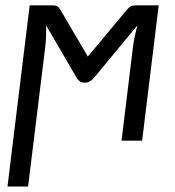

<svg xmlns="http://www.w3.org/2000/svg" viewBox="-20 -526 655 718"><path d="M573.5 -506 511.5 0H434.5L477 -348.5Q479 -366.5 483.8 -389Q488.5 -411.5 494 -431.5L334.5 -238.5Q326.5 -228.5 317.8 -222.8Q309 -217 297 -217Q284.5 -217 277.2 -222.8Q270 -228.5 264.5 -238.5L152.5 -431Q153 -411.5 152.2 -389Q151.5 -366.5 149 -348.5L85 171.5H8L91 -506H175.5Q188 -506 193.8 -503Q199.5 -500 205.5 -490L295 -337.5Q299 -331 302.2 -325.5Q305.5 -320 308 -314.5Q312.5 -319.5 317.5 -325.5Q322.5 -331.5 328.5 -338.5L455 -490Q463.5 -500 470.2 -503Q477 -506 489.5 -506Z"/></svg>

Font: Lato 2
Style: Italic
Weight: 400
Italic angle: -7°
Designer: Lukasz Dziedzic with Adam Twardoch and Botio Nikoltchev
Foundry: tyPoland Lukasz Dziedzic
Version: Version 2.015; 2015-08-06; http://www.latofonts.com/